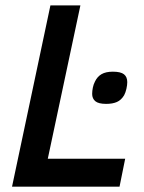

<svg xmlns="http://www.w3.org/2000/svg" viewBox="-20 -696 537 716"><path d="M24.9 0 168 -675.8H279.8L158.2 -104H446.8L425.8 0ZM454.6 -389.6Q454.6 -378.9 451.4 -364.7Q448.2 -350.6 442.9 -340.8Q432.1 -322.8 416 -315.7Q399.9 -308.6 376 -308.6Q347.2 -308.6 335.4 -318.6Q323.7 -328.6 323.7 -345.7Q323.7 -356.9 326.2 -369.1Q328.6 -381.3 334 -391.6Q342.8 -410.2 358.6 -419.4Q374.5 -428.7 400.9 -428.7Q430.2 -428.7 442.4 -418.9Q454.6 -409.2 454.6 -389.6Z"/></svg>

Font: Clear Sans Medium
Style: Italic
Weight: 500
Italic angle: -12°
Foundry: Intel Corporation
Version: Version 1.00